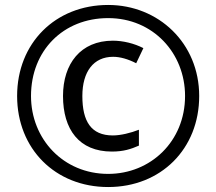

<svg xmlns="http://www.w3.org/2000/svg" viewBox="-20 -744 872 774"><path d="M416 10C629 10 783 -144 783 -357C783 -570 619 -724 416 -724C203 -724 49 -570 49 -357C49 -144 203 10 416 10ZM416 -43C235 -43 105 -184 105 -357C105 -540 235 -671 416 -671C597 -671 726 -530 726 -357C726 -174 587 -43 416 -43ZM431 -133C478 -133 508 -143 540 -157V-221C507 -208 466 -198 435 -198C347 -198 312 -255 312 -357C312 -455 357 -515 436 -515C464 -515 496 -506 529 -489L558 -550C521 -569 476 -580 435 -580C305 -580 234 -487 234 -357C234 -222 299 -133 431 -133Z"/></svg>

Font: Noto Sans Elbasan
Style: Regular
Weight: 400
Designer: Monotype Design Team
Foundry: Monotype Imaging Inc.
Version: Version 2.004